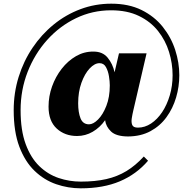

<svg xmlns="http://www.w3.org/2000/svg" viewBox="-20 -810 1050 1044"><path d="M785 64Q722 137.5 631.8 175.8Q541.5 214 419 214Q350.5 214 285.2 191.5Q220 169 168 119Q116 69 85.2 -12.2Q54.5 -93.5 54.5 -211Q54.5 -305 81.2 -391.2Q108 -477.5 156.8 -550Q205.5 -622.5 271.8 -676.5Q338 -730.5 417.5 -760.2Q497 -790 585 -790Q680 -790 749.8 -755.5Q819.5 -721 865 -664Q910.5 -607 932.8 -538.2Q955 -469.5 955 -401Q955 -339 937.5 -279.8Q920 -220.5 885.2 -172.8Q850.5 -125 798.2 -96.8Q746 -68.5 676 -68Q611.5 -68.5 583.8 -95Q556 -121.5 551.5 -156.5Q523.5 -116.5 484 -93.5Q444.5 -70.5 399 -70.5Q332.5 -70.5 288.2 -111.2Q244 -152 244 -230Q244 -286.5 263 -339.8Q282 -393 315.5 -436Q349 -479 393 -504.5Q437 -530 487.5 -529.5Q538 -530 565.5 -496.2Q593 -462.5 603 -417L627 -520H777L705 -210Q700 -189 696.5 -167Q693 -145 699 -130.5Q705 -116 730 -116Q767.5 -116 801.5 -138.5Q835.5 -161 861.8 -200.5Q888 -240 903.2 -291.5Q918.5 -343 918.5 -401Q918.5 -465 899.2 -527.5Q880 -590 839.5 -641.2Q799 -692.5 735.5 -723.2Q672 -754 584 -754Q482.5 -754 393.2 -711Q304 -668 236.2 -592.5Q168.5 -517 130.2 -419Q92 -321 92 -211Q92 -101.5 119.5 -26.8Q147 48 193.5 93Q240 138 298.5 157.8Q357 177.5 419 177.5Q498 177.5 558.2 163.8Q618.5 150 667.8 120Q717 90 762 41ZM577 -346Q577 -367 572.5 -395.2Q568 -423.5 556.2 -445Q544.5 -466.5 521 -466.5Q494.5 -466.5 467.5 -437.8Q440.5 -409 422.8 -359.8Q405 -310.5 405 -248.5Q405 -198.5 418 -166.2Q431 -134 464 -134Q487 -134 513.2 -160.2Q539.5 -186.5 558.2 -234.2Q577 -282 577 -346Z"/></svg>

Font: Bodoni* 06pt
Style: Bold
Weight: 700
Version: Version 2.3